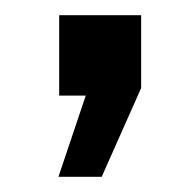

<svg xmlns="http://www.w3.org/2000/svg" viewBox="-20 -126 256 253"><path d="M114 107H57L93 0H58V-106H166V-10Z"/></svg>

Font: Cabin VF Beta
Style: Regular
Weight: 400
Designer: Pablo Impallari
Foundry: Pablo Impallari. http://www.impallari.com Igino Marini. http://www.ikern.com
Version: Version 2.200